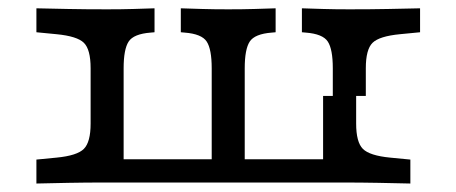

<svg xmlns="http://www.w3.org/2000/svg" viewBox="-20 -433 1077 453"><path d="M232.8 -2.4Q180.2 -2.4 141.5 -1.6Q102.8 -0.8 65.9 0V-56.5L113.3 -61.1Q162.1 -65.8 177.9 -81.8Q193.8 -97.7 193.8 -141.5V-271.9Q193.8 -316.4 177.9 -332Q162.1 -347.6 113.3 -352.3L65.9 -356.9V-413.4Q102.8 -412.6 141.5 -411.8Q180.2 -411 232.8 -411Q268.1 -411 294.1 -411.8Q320.2 -412.6 344.6 -413.4V-356.9L335.6 -356.1Q295.3 -353 283.5 -334.9Q271.7 -316.8 271.7 -271.9V-57.3H811.9L843.1 -2.4H232.8ZM479.5 -11.8V-271.9Q479.5 -316.8 467.7 -334.9Q455.9 -353 415.6 -356.1L406.6 -356.9V-413.4Q431 -412.6 457.5 -411.8Q483.9 -411 518.5 -411Q553.8 -411 579.8 -411.8Q605.9 -412.6 630.3 -413.4V-356.9L621.3 -356.1Q581 -353 569.2 -334.9Q557.4 -316.8 557.4 -271.9V-11.8ZM765.2 -206.7V-271.9Q765.2 -316.8 753.4 -334.9Q741.6 -353 701.3 -356.1L692.3 -356.9V-413.4Q716.7 -412.6 743.1 -411.8Q769.6 -411 804.2 -411Q856.7 -411 895.4 -411.8Q934.1 -412.6 971.1 -413.4V-356.9L923.6 -352.3Q874.9 -347.6 859 -332Q843.1 -316.4 843.1 -271.9V-206.7ZM742.3 -2.4V-206.7H820.3V-141.5Q820.3 -97.7 836.1 -81.8Q852 -65.8 900.7 -61.1L948.2 -56.5V0Q911.3 -0.8 872.6 -1.6Q833.8 -2.4 781.3 -2.4H780.5Z"/></svg>

Font: Playfair 5pt SemiExpanded Light
Style: Regular
Weight: 300
Width: 6
Designer: Claus Eggers Sørensen
Foundry: Claus Eggers Sørensen
Version: Version 2.203